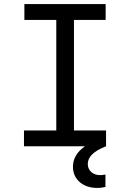

<svg xmlns="http://www.w3.org/2000/svg" viewBox="-20 -720 640 945"><path d="M98 0H398C358 28 339 62 339 101C339 162 387 205 458 205C474 205 488 203 499 200V139C490 141 480 142 473 142C438 142 412 120 412 87C412 52 442 23 502 0V-78H344V-622H500V-700H100V-622H257V-78H98Z"/></svg>

Font: CommitMonoNiceRocks
Style: Regular
Weight: 400
Monospace: yes
Designer: Eigil Nikolajsen
Foundry: Eigil Nikolajsen
Version: Version 1.143